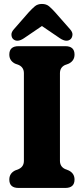

<svg xmlns="http://www.w3.org/2000/svg" viewBox="-20 -928 414 948"><path d="M276 -134Q276 -105.5 301 -93.5L320 -86Q348 -71.5 348 -41.5Q348 0 302.5 0H71.5Q26 0 26 -41.5Q26 -71.5 54 -86L73 -93.5Q98 -105.5 98 -134V-566.5Q98 -594.5 74 -606.5L54 -614Q26 -628.5 26 -658.5Q26 -700 71.5 -700H302.5Q348 -700 348 -658.5Q348 -628.5 320 -614L300 -606.5Q276 -594.5 276 -566.5ZM329 -735Q309 -717 276 -739L187 -799.5L98 -739Q65 -717 45 -735Q37.5 -742 36.5 -755.5Q35.5 -769 48.5 -783.5L121.5 -867Q138.5 -885.5 152.2 -897Q166 -908.5 187 -908.5Q208.5 -908.5 222.2 -897Q236 -885.5 252.5 -867L326 -783.5Q339 -769 337.8 -755.8Q336.5 -742.5 329 -735Z"/></svg>

Font: Fraunces 144pt SuperSoft
Style: Bold
Weight: 700
Version: Version 1.000;[b76b70a41]